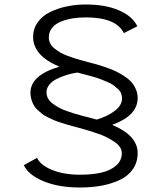

<svg xmlns="http://www.w3.org/2000/svg" viewBox="-20 -726 750 855"><path d="M593 -44.5Q593 -3.5 572 27Q551 57.5 514 75Q477 92.5 432.5 100.8Q388 109 336 109Q241.5 109 174.2 81.2Q107 53.5 86 9.5L145 -23Q160 9.5 212 30.8Q264 52 336 52Q390 52 430.2 43Q470.5 34 496.5 11.8Q522.5 -10.5 522.5 -44Q522.5 -58 514 -71Q505.5 -84 488.8 -95Q472 -106 455 -114.8Q438 -123.5 413.2 -131.8Q388.5 -140 372.5 -145Q356.5 -150 334 -156Q328 -157.5 308.2 -163Q288.5 -168.5 279.5 -171Q270.5 -173.5 251 -179.8Q231.5 -186 221.2 -190.5Q211 -195 194.2 -203Q177.5 -211 168.2 -218.2Q159 -225.5 147.5 -236.2Q136 -247 130 -258Q124 -269 119.8 -283Q115.5 -297 115.5 -312.5Q115.5 -391.5 244.5 -429Q127.5 -478 127.5 -561.5Q127.5 -598 148 -626.8Q168.5 -655.5 202.8 -672.2Q237 -689 277.5 -697.5Q318 -706 362 -706Q450 -706 510.2 -679.8Q570.5 -653.5 591.5 -609L531.5 -578.5Q497.5 -648.5 362 -648.5Q330.5 -648.5 302.8 -644Q275 -639.5 250.5 -629.5Q226 -619.5 211.8 -601.5Q197.5 -583.5 197.5 -559.5Q197.5 -545 204 -532.2Q210.5 -519.5 223.8 -509.2Q237 -499 249.8 -491.5Q262.5 -484 282.2 -476.8Q302 -469.5 314.5 -465.8Q327 -462 346 -456.5Q352.5 -454.5 374.8 -448.8Q397 -443 412.2 -438.8Q427.5 -434.5 452.2 -426Q477 -417.5 494.2 -409.2Q511.5 -401 531.5 -388.2Q551.5 -375.5 564 -361.8Q576.5 -348 584.8 -329.2Q593 -310.5 593 -289.5Q593 -211 479.5 -170Q593 -122.5 593 -44.5ZM348 -210Q355 -208 376.2 -202.8Q397.5 -197.5 411 -193.5Q459 -208 491.2 -232.5Q523.5 -257 523.5 -288Q523.5 -300 519 -310.8Q514.5 -321.5 503.8 -331Q493 -340.5 483.5 -347.5Q474 -354.5 455.8 -362Q437.5 -369.5 427.2 -373.8Q417 -378 395 -384.2Q373 -390.5 365.8 -392.2Q358.5 -394 337.5 -399.5Q326.5 -402 324 -403Q299 -399 276.2 -392Q253.5 -385 232.5 -374.5Q211.5 -364 199.2 -348.5Q187 -333 187 -315Q187 -300.5 194 -287.5Q201 -274.5 215.2 -264.2Q229.5 -254 243.5 -246.2Q257.5 -238.5 279 -231Q300.5 -223.5 313.8 -219.5Q327 -215.5 348 -210Z"/></svg>

Font: League Mono Light
Style: Regular
Weight: 300
Width: 6
Designer: Tyler Finck
Foundry: The League of Moveable Type / Tyler Finck
Version: Version 2.210